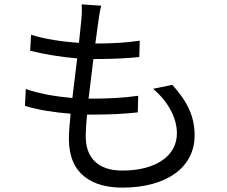

<svg xmlns="http://www.w3.org/2000/svg" viewBox="-20 -812 1040 878"><path d="M98 -405 94 -328C155 -309 228 -298 303 -292C298 -245 295 -205 295 -177C295 -13 404 46 540 46C738 46 870 -44 870 -193C870 -279 837 -348 768 -424L680 -406C753 -344 789 -269 789 -202C789 -99 692 -32 540 -32C426 -32 372 -92 372 -189C372 -213 374 -248 378 -288H414C482 -288 544 -291 610 -298L612 -374C542 -364 472 -361 404 -361H385L407 -542H414C495 -542 553 -545 617 -551L619 -626C561 -617 493 -613 416 -613L430 -716C433 -738 436 -759 443 -786L353 -792C355 -773 355 -755 352 -721L341 -616C267 -621 185 -633 122 -653L118 -580C181 -564 260 -551 333 -545L311 -364C240 -370 164 -382 98 -405Z"/></svg>

Font: Noto Sans CJK SC
Style: Regular
Weight: 400
Designer: Ryoko NISHIZUKA 西塚涼子 (kana, bopomofo & ideographs); Paul D. Hunt (Latin, Greek & Cyrillic); Sandoll Communications 산돌커뮤니
Foundry: Adobe
Version: Version 2.004;hotconv 1.0.118;makeotfexe 2.5.65603